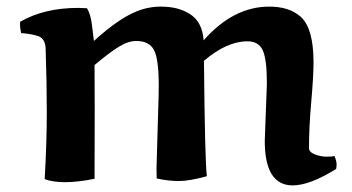

<svg xmlns="http://www.w3.org/2000/svg" viewBox="-20 -541 1064 581"><path d="M460 -252 460.4 -281.7Q460.4 -362.3 446 -389.6Q431.6 -417 392.1 -417Q368.2 -417 339.8 -399.7Q311.5 -382.3 266.1 -344.2Q266.6 -314.5 266.6 -204.3Q266.6 -94.2 266.1 0Q214.8 10.3 177.2 10.3Q139.6 10.3 115.2 1Q121.6 -109.9 121.6 -200.4Q121.6 -291 118.2 -390.1Q118.2 -427.2 90.8 -433.1Q74.2 -438.5 43.9 -440.9Q43.5 -443.8 42.7 -448Q42 -452.1 41.5 -454.6Q40.5 -461.4 40.5 -466.3Q40.5 -471.2 41 -475.1Q113.8 -517.1 216.3 -517.1Q225.6 -517.1 243.2 -516.1Q254.4 -498.5 258.3 -464.6Q262.2 -430.7 264.2 -417Q348.6 -494.1 410.2 -512.7Q438.5 -521 465.3 -521Q492.2 -521 513.4 -515.9Q534.7 -510.7 553.2 -499.5Q592.3 -475.6 596.2 -418.9Q686 -521 794.9 -521Q856 -521 890.6 -489.7Q928.7 -454.6 928.7 -352.5Q928.7 -310.5 921.9 -233.2Q915 -155.8 915 -93.3Q915 -80.6 933.1 -73.7Q951.2 -66.9 968.5 -66.9Q985.8 -66.9 992.2 -68.8Q998.5 -53.7 998.5 -43.9Q998.5 -34.2 997.1 -29.8Q917.5 20 865.7 20Q781.2 20 781.2 -114.7L787.6 -288.1Q787.6 -362.3 774.9 -389.2Q762.2 -416 729 -416Q666 -416 597.2 -356.9Q600.1 -50.8 606 -7.8Q553.7 6.8 521.2 6.8Q488.8 6.8 454.1 -1Q453.6 -10.7 453.6 -31.7Z"/></svg>

Font: Marko One
Style: Regular
Weight: 400
Designer: Zhenya Spizhovyi
Foundry: Cyreal
Version: Version 1.003